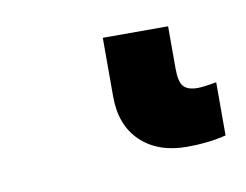

<svg xmlns="http://www.w3.org/2000/svg" viewBox="-34 20 293 229"><g transform="rotate(-10 112.5 135.0)"><path d="M180.2 113.3Q180.2 129.4 185.3 135Q190.4 140.6 202.1 140.6Q209 140.6 225.1 137.7V202.1Q203.6 207.5 177.7 207.5Q142.6 207.5 121.8 187.7Q101.1 168 101.1 133.3V62H180.2Z"/></g></svg>

Font: Cousine
Style: Bold
Weight: 700
Monospace: yes
Designer: Steve Matteson
Foundry: Ascender Corporation
Version: Version 1.20